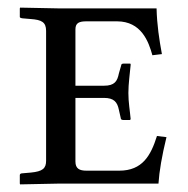

<svg xmlns="http://www.w3.org/2000/svg" viewBox="-20 -482 494 504"><path d="M391 -460H205H133L33 -462L32 -460V-438C32 -437 32 -435 38 -434L61 -432C89 -430 101 -424 101 -401V-60C101 -40 92 -32 61 -29L38 -27C33 -27 32 -24 32 -22V0L33 2L132 0H396C398 -32 405 -73 417 -122L392 -125C376 -74 354 -34 293 -34H207C189 -34 178 -39 178 -58V-225H253C279 -225 288 -214 292 -194L297 -172C297 -169 299 -167 304 -167H321L323 -169C321 -192 317 -213 317 -238C317 -262 321 -290 323 -312C323 -314 323 -315 321 -315H304C300 -315 298 -313 298 -310L292 -289C288 -269 281 -257 253 -257H178V-405C178 -422 188 -426 207 -426H287C351 -426 370 -373 380 -337L405 -340C398 -378 392 -417 391 -460Z"/></svg>

Font: Linux Libertine O C
Style: Regular
Weight: 400
Designer: Philipp H. Poll
Foundry: Philipp H. Poll
Version: Version 4.0.3